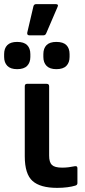

<svg xmlns="http://www.w3.org/2000/svg" viewBox="-56 -898 412 930"><path d="M221 12Q139 12 101.5 -21.5Q64 -55 64 -141V-480Q64 -492 75 -492H170Q182 -492 182 -480V-144Q182 -112 195.5 -99Q209 -86 245 -86Q262 -86 277 -88Q292 -90 307 -93Q319 -95 319 -83V-11Q319 -2 309 1Q293 6 270 9Q247 12 221 12ZM86 -727Q74 -727 76 -740L106 -868Q109 -878 119 -878H214Q229 -878 223 -865L168 -737Q164 -727 155 -727ZM27 -563Q-5 -563 -20.5 -579Q-36 -595 -36 -622V-636Q-36 -664 -20.5 -679.5Q-5 -695 27 -695Q60 -695 75.5 -679.5Q91 -664 91 -636V-622Q91 -595 75.5 -579Q60 -563 27 -563ZM217 -563Q185 -563 169.5 -579Q154 -595 154 -622V-636Q154 -664 169.5 -679.5Q185 -695 217 -695Q250 -695 265.5 -679.5Q281 -664 281 -636V-622Q281 -595 265.5 -579Q250 -563 217 -563Z"/></svg>

Font: Sofia Sans
Style: Bold
Weight: 700
Designer: Botio Nikoltchev, Ani Petrova
Foundry: lettersoup
Version: Version 4.100; ttfautohint (v1.8.4.7-5d5b)